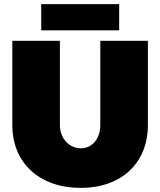

<svg xmlns="http://www.w3.org/2000/svg" viewBox="-20 -900 781 936"><path d="M181 -880V-752H561V-880ZM272 -291V-701H40V-291C40 -105 173 16 373 16C572 16 701 -105 701 -291V-701H469V-291C469 -221 427 -177 374 -177C320 -177 272 -222 272 -291Z"/></svg>

Font: Montserrat arm Black
Style: Regular
Weight: 900
Designer: Julieta Ulanovsky
Foundry: Julieta Ulanovsky
Version: Version 6.000;PS 006.000;hotconv 1.0.88;makeotf.lib2.5.64775